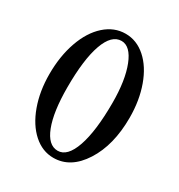

<svg xmlns="http://www.w3.org/2000/svg" viewBox="-151 -714 774 828"><g transform="rotate(30 236.5 -300.0)"><path d="M38.1 -294.9Q38.1 -384.3 63.5 -456.3Q88.9 -528.3 134.5 -569.1Q180.2 -609.9 236.8 -609.9Q292 -609.9 336.7 -570.3Q381.3 -530.8 406.7 -460.7Q432.1 -390.6 432.1 -304.2Q432.1 -168 375.2 -79.1Q318.4 9.8 232.9 9.8Q178.2 9.8 133.5 -30Q88.9 -69.8 63.5 -139.6Q38.1 -209.5 38.1 -294.9ZM133.8 -284.2Q133.8 -162.6 160.2 -94.2Q186.5 -25.9 233.9 -25.9Q281.7 -25.9 308.8 -104.2Q335.9 -182.6 335.9 -323.2Q335.9 -435.1 308.6 -504.6Q281.2 -574.2 236.8 -574.2Q187.5 -574.2 160.6 -498.5Q133.8 -422.9 133.8 -284.2Z"/></g></svg>

Font: Common Serif News
Style: Regular
Weight: 450
Designer: Philipp H. Poll, Khaled Hosny
Foundry: Stefan Peev, Context Ltd.
Version: Version 1.026